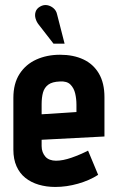

<svg xmlns="http://www.w3.org/2000/svg" viewBox="-20 -728 466 761"><path d="M206 -672Q203 -686 192 -695.5Q181 -705 167 -707.5Q153 -710 139 -702Q125 -694 121 -681Q117 -668 121 -654.5Q125 -641 133 -631L192 -555H236ZM145 -149V-174L394 -187V-343Q394 -399 372 -436.5Q350 -474 310.5 -492.5Q271 -511 218 -511Q166 -511 124 -492Q82 -473 57.5 -435Q33 -397 33 -340V-135Q33 -97 45.5 -69Q58 -41 80.5 -23Q103 -5 133.5 4Q164 13 199 13Q244 13 289.5 0Q335 -13 369 -35L329 -131Q298 -115 263.5 -103Q229 -91 202 -91Q189 -91 178 -95Q167 -99 160 -107Q153 -115 149 -125.5Q145 -136 145 -149ZM283 -313V-284L145 -275V-314Q145 -342 150.5 -361.5Q156 -381 171.5 -392.5Q187 -404 217 -405Q245 -407 259 -393Q273 -379 278 -357.5Q283 -336 283 -313Z"/></svg>

Font: Advent Pro
Style: Bold
Weight: 700
Designer: VivaRado, Andreas Kalpakidis
Foundry: VivaRado, Andreas Kalpakidis
Version: Version 3.000